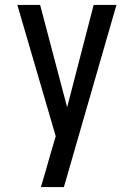

<svg xmlns="http://www.w3.org/2000/svg" viewBox="-20 -755 540 775"><path d="M145 0Q155 -33 164.5 -65.5Q174 -98 183 -131L205 -205L50 -735H142L251 -322L358 -735H450L238 0Z"/></svg>

Font: Iosevka Fixed Medium
Style: Regular
Weight: 500
Monospace: yes
Designer: Belleve Invis
Foundry: Belleve Invis
Version: Version 32.3.0